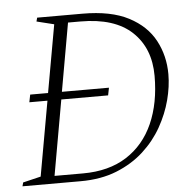

<svg xmlns="http://www.w3.org/2000/svg" viewBox="-49 -710 777 760"><g transform="rotate(-5 339.5 -330.0)"><path d="M10 0 14 -15 85 -32 138 -329H66L72 -359H143L191 -628L122 -645L126 -660H306Q419 -660 489 -623.5Q559 -587 591.5 -526Q624 -465 624 -392Q624 -343 610 -289.5Q596 -236 567 -184.5Q538 -133 492.5 -91.5Q447 -50 384.5 -25Q322 0 241 0ZM379 -329H193L140 -30H253Q356 -30 426.5 -75Q497 -120 533 -201Q569 -282 569 -390Q569 -500 500 -565Q431 -630 295 -630H246L198 -359H385Z"/></g></svg>

Font: Spectral ExtraLight
Style: Italic
Weight: 275
Italic angle: -10°
Designer: Jean-Baptiste Levee
Foundry: Production Type
Version: Version 2.001